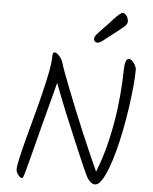

<svg xmlns="http://www.w3.org/2000/svg" viewBox="-61 -1001 824 1033"><g transform="rotate(5 351.0 -485.0)"><path d="M656 -652Q656 -614 651 -561.5Q646 -509 637.5 -449Q629 -389 617 -328Q605 -267 590.5 -212Q576 -157 559.5 -113.5Q543 -70 525.5 -44.5Q508 -19 490 -19Q483 -19 474.5 -24Q466 -29 458 -38Q450 -47 444 -59Q438 -71 422.5 -105.5Q407 -140 387 -187.5Q367 -235 344.5 -288.5Q322 -342 301 -392.5Q280 -443 264.5 -484Q249 -525 241 -546Q203 -403 178.5 -307.5Q154 -212 139 -154.5Q124 -97 116 -67.5Q108 -38 104 -28.5Q100 -19 96 -19Q92 -19 86.5 -23Q81 -27 76 -33.5Q71 -40 67.5 -48Q64 -56 64 -64Q64 -82 74 -126Q84 -170 99.5 -229.5Q115 -289 133 -355Q151 -421 166.5 -484.5Q182 -548 192 -599Q202 -650 202 -679Q202 -697 204.5 -702.5Q207 -708 216 -708Q221 -708 230 -700.5Q239 -693 248 -680Q257 -667 261 -651Q264 -639 277 -604Q290 -569 309.5 -519Q329 -469 352.5 -411Q376 -353 401 -293.5Q426 -234 449.5 -181Q473 -128 491 -88Q527 -179 547.5 -271Q568 -363 577.5 -442.5Q587 -522 589.5 -578Q592 -634 592 -653Q592 -673 597.5 -690.5Q603 -708 615 -708Q623 -708 632.5 -699Q642 -690 649 -677Q656 -664 656 -652ZM483 -881Q499 -898 513.5 -914Q528 -930 540 -940.5Q552 -951 560 -951Q569 -951 576 -944Q583 -937 587 -927Q591 -917 591 -908Q591 -898 583.5 -888.5Q576 -879 559.5 -866.5Q543 -854 517 -833Q480 -804 464 -792Q448 -780 437 -780Q430 -780 424 -785Q418 -790 418 -799Q418 -813 434 -829.5Q450 -846 483 -881Z"/></g></svg>

Font: Kalam Variable Light
Style: Regular
Weight: 300
Designer: Lipi Raval, Jonny Pinhorn
Foundry: Indian Type Foundry
Version: Version 3.000